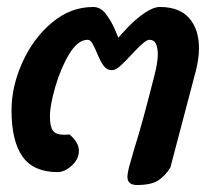

<svg xmlns="http://www.w3.org/2000/svg" viewBox="-20 -482 639 550"><path d="M206 -50Q206 -26 185.5 -7.5Q165 11 145 11Q76 11 44.5 -33.5Q13 -78 13 -166Q13 -234 44 -303Q75 -372 128.5 -417Q182 -462 247 -462Q269 -462 284.5 -440.5Q300 -419 308.5 -399Q317 -379 319 -374Q322 -378 344.5 -402Q367 -426 393 -444Q419 -462 438 -462Q494 -462 522 -430Q550 -398 550 -344Q550 -315 541 -279L468 -2Q453 22 433 35Q413 48 372 48Q345 48 345 24Q345 17 349 -1Q368 -69 376 -93Q390 -140 409 -214Q411 -222 421.5 -262.5Q432 -303 432 -325Q432 -346 426.5 -357Q421 -368 408 -368Q402 -368 392.5 -360.5Q383 -353 373 -342.5Q363 -332 359 -328Q338 -305 324.5 -293Q311 -281 301 -281Q286 -281 276.5 -294Q267 -307 257 -332Q249 -351 243.5 -359.5Q238 -368 231 -368Q203 -368 178.5 -327.5Q154 -287 138.5 -233.5Q123 -180 123 -149Q123 -120 131.5 -108Q140 -96 163 -96Q173 -96 179 -97Q206 -74 206 -50Z"/></svg>

Font: Sriracha
Style: Regular
Weight: 400
Designer: Suppakit Chalermlarp
Version: Version 1.002g